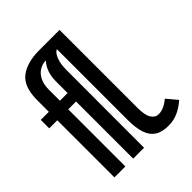

<svg xmlns="http://www.w3.org/2000/svg" viewBox="-220 -920 1060 1060"><g transform="rotate(-45 309.5 -390.0)"><path d="M64 -446H1V-512H64V-603Q64 -707.5 117.8 -748.8Q171.5 -790 266.5 -790H425.5V-182Q425.5 -123.5 441.8 -98.5Q458 -73.5 483.5 -73.5Q524.5 -73.5 568 -110.5L619 -49.5Q587.5 -21.5 553 -5.8Q518.5 10 477 10Q426.5 10 396.5 -10Q366.5 -30 353.2 -70.2Q340 -110.5 340 -173.5V-725Q328.5 -721 318.2 -705Q308 -689 302 -664Q296 -639 296 -609.5L295.5 0H210.5V-446H149.5V0H64ZM210.5 -512V-603Q210.5 -678 253 -725Q222.5 -723.5 199.5 -708.2Q176.5 -693 163.5 -665Q150.5 -637 150.5 -599V-512Z"/></g></svg>

Font: JuliaMono Medium
Style: Regular
Weight: 500
Monospace: yes
Designer: cormullion
Foundry: corm
Version: Version 0.054; ttfautohint (v1.8.4)